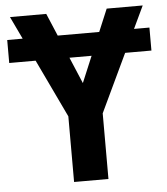

<svg xmlns="http://www.w3.org/2000/svg" viewBox="-52 -760 703 807"><g transform="rotate(-5 300.0 -357.0)"><path d="M0 -522V-619H600V-522ZM228 0V-277L20 -714H173L301 -411L428 -714H580L373 -277V0Z"/></g></svg>

Font: Noto Sans Mono
Style: Bold
Weight: 700
Designer: Monotype Design Team
Foundry: Monotype Imaging Inc.
Version: Version 2.014